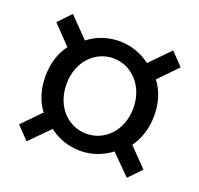

<svg xmlns="http://www.w3.org/2000/svg" viewBox="-96 -727 746 718"><g transform="rotate(20 277.5 -368.5)"><path d="M78 -115 154 -192C189 -165 232 -150 278 -150C322 -150 366 -165 400 -192L477 -115L525 -165L454 -238C479 -273 494 -316 494 -368C494 -419 480 -464 453 -498L525 -572L477 -622L401 -544C366 -571 322 -586 278 -586C232 -586 188 -571 154 -544L78 -622L30 -572L101 -498C75 -464 61 -419 61 -368C61 -316 75 -273 101 -238L30 -165ZM278 -218C205 -218 145 -278 145 -368C145 -457 205 -518 278 -518C350 -518 411 -457 411 -368C411 -278 350 -218 278 -218Z"/></g></svg>

Font: Noto Sans CJK HK
Style: Regular
Weight: 400
Designer: Ryoko NISHIZUKA 西塚涼子 (kana, bopomofo & ideographs); Paul D. Hunt (Latin, Greek & Cyrillic); Sandoll Communications 산돌커뮤니
Foundry: Adobe
Version: Version 2.004;hotconv 1.0.118;makeotfexe 2.5.65603